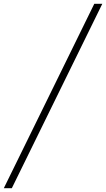

<svg xmlns="http://www.w3.org/2000/svg" viewBox="-28 -843 556 1006"><path d="M-8 143 466 -823H508L34 143Z"/></svg>

Font: Iosevka Curly Slab Extralight
Style: Italic
Weight: 200
Italic angle: -9°
Monospace: yes
Designer: Belleve Invis
Foundry: Belleve Invis
Version: Version 22.1.2; ttfautohint (v1.8.4)